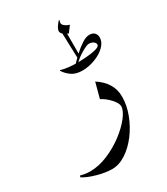

<svg xmlns="http://www.w3.org/2000/svg" viewBox="-214 -532 661 760"><g transform="rotate(-30 116.0 -152.0)"><path d="M-55.7 120.6 -52.2 113.8Q-32.2 120.1 -9.3 120.1Q30.3 120.1 71.5 102.8Q112.8 85.4 147.7 59.1Q182.6 32.7 204.1 5.1Q225.6 -22.5 225.6 -42.5Q225.6 -56.2 207.5 -76.4Q189.5 -96.7 166.5 -108.4L185.1 -178.2Q215.3 -158.7 231.4 -132.8Q247.6 -106.9 247.6 -73.2Q247.6 -34.7 232.4 5.6Q217.3 45.9 191.7 80.1Q166 114.3 134.5 135Q103 155.8 70.8 155.8Q41.5 155.8 3.7 145.3Q-34.2 134.8 -55.7 120.6ZM163.6 -240.7 158.2 -277.8Q199.2 -277.8 232.7 -283.2Q266.1 -288.6 266.1 -300.8Q266.1 -308.1 258.3 -314.2Q250.5 -320.3 236.8 -320.3Q228 -320.3 203.4 -305.9Q178.7 -291.5 162.1 -273.9L150.9 -274.9Q164.6 -289.6 183.6 -307.1Q202.6 -324.7 222.2 -337.4Q241.7 -350.1 256.8 -350.1Q272.5 -350.1 280.3 -341.8Q288.1 -333.5 288.1 -321.3Q288.1 -298.8 269 -280.5Q250 -262.2 221.2 -251.5Q192.4 -240.7 163.6 -240.7ZM164.1 -240.7Q133.8 -240.7 115 -254.2Q96.2 -267.6 85.9 -284.7L86.9 -287.1Q102.5 -282.2 121.6 -280Q140.6 -277.8 158.7 -277.8ZM171.4 -291 167.5 -414.1 183.6 -404.8V-301.8ZM189.9 -395Q159.7 -407.7 159.7 -422.4Q159.7 -431.2 168.5 -443.8Q177.2 -456.5 182.1 -460.4L184.6 -459Q177.7 -445.3 186.5 -436.5Q195.3 -427.7 210.9 -422.9Z"/></g></svg>

Font: Lateef Light
Style: Regular
Weight: 300
Designer: SIL International
Foundry: SIL International
Version: Version 4.200